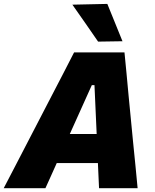

<svg xmlns="http://www.w3.org/2000/svg" viewBox="-56 -988 814 1008"><path d="M-36.5 0Q-6 -58.5 27 -122Q59.5 -185.5 90 -243.5L216.5 -487.5Q249 -550.5 277 -604Q304.5 -657.5 333 -713H597.5Q602.5 -657.5 608 -605Q613 -552.5 619 -487L643 -239Q649 -182 655 -119.5Q661 -56.5 666.5 0H464Q462.5 -32 461 -65.5Q459.5 -99 458 -132H242Q227 -98.5 212 -65.2Q197 -32 182.5 0ZM426 -541 310.5 -284.5H451.5L440 -541ZM459 -769.5Q426.5 -816.5 393 -865Q359 -913 324 -963.5L507.5 -967.5Q527.5 -918 547.5 -869Q567 -820 587 -771.5Z"/></svg>

Font: Heraclito ExtraBold
Style: Italic
Weight: 800
Italic angle: -12°
Designer: Kostas Bartsokas (font) & Cristiano Sobral (main changes)
Foundry: Kostas Bartsokas (font) & Cristiano Sobral (main changes)
Version: Version 1.00;July 8, 2020;FontCreator 13.0.0.2655 64-bit